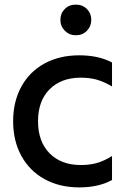

<svg xmlns="http://www.w3.org/2000/svg" viewBox="-20 -800 552 833"><path d="M37 -274Q37 -359 72.5 -424Q108 -489 173 -524.5Q238 -560 324 -560Q407 -560 466 -529V-425Q432 -445 401 -454Q370 -463 331 -463Q245 -463 195 -412.5Q145 -362 145 -274Q145 -186 195 -135Q245 -84 331 -84Q370 -84 401 -93Q432 -102 466 -123V-19Q408 13 324 13Q238 13 173 -23Q108 -59 72.5 -124Q37 -189 37 -274ZM242 -714Q242 -742 261 -761Q280 -780 309 -780Q338 -780 357 -761Q376 -742 376 -714Q376 -686 357 -666.5Q338 -647 309 -647Q281 -647 261.5 -666.5Q242 -686 242 -714Z"/></svg>

Font: Application Medium
Style: Regular
Weight: 500
Designer: Wei Huang
Foundry: Wei Huang
Version: Version 0.012